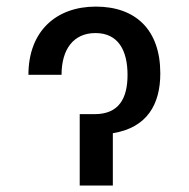

<svg xmlns="http://www.w3.org/2000/svg" viewBox="-20 -573 583 593"><path d="M67.8 -342H170.1C170.1 -421.5 207.4 -470.9 274.9 -470.9C346.2 -470.9 373.9 -415.8 373.9 -341.6C373.9 -268.8 346.9 -220.5 272.7 -220.5H226.2V0H328.5V-161.6C434.3 -178.6 475.1 -250.7 475.1 -346.2C475.1 -481.2 398.8 -552.6 275.9 -552.6C153.4 -552.6 67.8 -476.6 67.8 -342Z"/></svg>

Font: Margiela Sans Text
Style: Regular
Weight: 400
Designer: Stefan Endress, Andreas Faust
Version: Version 1.100;FEAKit 1.0